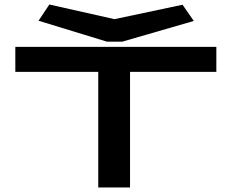

<svg xmlns="http://www.w3.org/2000/svg" viewBox="-20 -832 1040 852"><path d="M416 0V-513H48V-624H940V-513H557V0ZM790 -811 840 -739 522 -647H455L151 -740L199 -812L488 -747Z"/></svg>

Font: Inconsolata UltraExpanded ExtraBold
Style: Regular
Weight: 800
Width: 9
Monospace: yes
Designer: Raph Levien, Cyreal, Brenton Simpson
Foundry: Raph Levien, Cyreal, Google
Version: Version 3.001; ttfautohint (v1.8.2.53-6de2)